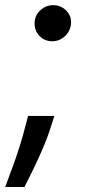

<svg xmlns="http://www.w3.org/2000/svg" viewBox="-30 -551 332 748"><path d="M181.8 -99.4 169.4 -60.7Q144.9 22 65.3 177.6H-9.9Q-7.1 170.1 5.3 136.7Q17.8 103.3 27 77.8Q36.2 52.2 48.5 13Q60.7 -26.3 68.9 -59.7L79.5 -99.4ZM173.7 -390.3Q143.8 -390.3 123.9 -410.9Q104 -431.5 104.8 -461.3Q105.1 -490.4 126.8 -510.7Q148.4 -530.9 177.9 -530.9Q206.7 -530.9 227.5 -510.3Q248.2 -489.7 246.8 -461.3Q245.4 -431.8 223.9 -411Q202.4 -390.3 173.7 -390.3Z"/></svg>

Font: Karasuma Gothic
Style: Medium Italic
Weight: 500
Italic angle: 9.39998°
Designer: Rasmus Andersson / Ryoko Nishizuka
Foundry: Genbu
Version: Version 1.00